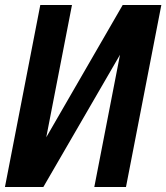

<svg xmlns="http://www.w3.org/2000/svg" viewBox="-31 -749 666 769"><path d="M130.4 -729H257.3L154.3 -199.2L460.4 -729H615.2L473.6 0H346.7L449.7 -529.8L142.6 0H-11.2Z"/></svg>

Font: Hack
Style: Bold Italic
Weight: 700
Italic angle: -11°
Monospace: yes
Designer: Christopher Simpkins
Foundry: Christopher Simpkins
Version: Version 2.017; ttfautohint (v1.4.1) -l 4 -r 80 -G 350 -x 0 -